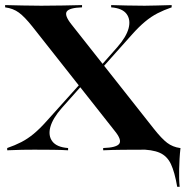

<svg xmlns="http://www.w3.org/2000/svg" viewBox="-21 -591 730 755"><path d="M675.8 143.5Q666.1 86.3 651.2 54.4Q636.3 22.6 606.9 9.7Q577.4 -3.2 525 -3.2L594.4 -12.1L688.7 -8.9Q686.3 12.1 685.1 33.1Q683.9 54 683.5 73.8Q683.1 93.5 683.5 110.9Q683.9 128.2 685.5 143.5ZM384.7 0V-8.9Q437.1 -10.5 448 -25.8Q458.9 -41.1 429.8 -76.6L106.5 -486.3Q75.8 -525 53.2 -541.5Q30.6 -558.1 -0.8 -562.1V-571Q33.9 -570.2 69 -569.4Q104 -568.5 141.1 -568.5Q184.7 -568.5 227 -569.4Q269.4 -570.2 301.6 -571V-562.1Q251.6 -560.5 241.5 -545.6Q231.5 -530.6 260.5 -494.4L583.9 -84.7Q614.5 -46 636.3 -29.4Q658.1 -12.9 687.1 -8.9V0Q654 -1.6 619.8 -2Q585.5 -2.4 549.2 -2.4Q504.8 -2.4 461.7 -2Q418.5 -1.6 384.7 0ZM7.3 0V-8.9Q37.9 -19.4 62.9 -32.3Q87.9 -45.2 111.7 -64.9Q135.5 -84.7 162.1 -114.5L305.6 -274.2L314.5 -270.2L221.8 -166.1Q186.3 -125.8 177 -91.5Q167.7 -57.3 185.1 -34.7Q202.4 -12.1 246.8 -8.9V0Q221.8 -1.6 187.1 -2Q152.4 -2.4 113.7 -2.4Q87.1 -2.4 65.7 -2Q44.4 -1.6 7.3 0ZM358.1 -298.4 349.2 -302.4 440.3 -405.6Q475.8 -446 484.7 -479.8Q493.5 -513.7 476.6 -536.3Q459.7 -558.9 416.1 -562.1V-571Q442.7 -570.2 476.6 -569.4Q510.5 -568.5 547.6 -568.5Q574.2 -568.5 595.6 -569.4Q616.9 -570.2 654 -571V-562.1Q623.4 -551.6 598.4 -538.7Q573.4 -525.8 549.6 -506Q525.8 -486.3 499.2 -456.5Z"/></svg>

Font: Playfair 144pt SemiExpanded ExtraBold
Style: Regular
Weight: 800
Width: 6
Designer: Claus Eggers Sørensen
Foundry: Claus Eggers Sørensen
Version: Version 2.203